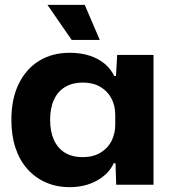

<svg xmlns="http://www.w3.org/2000/svg" viewBox="-20 -763 710 793"><path d="M268 10Q214 10 169.5 -9.5Q125 -29 93 -65Q61 -101 44 -152Q27 -203 27 -268Q27 -355 57.5 -417Q88 -479 142 -512Q196 -545 268 -545Q314 -545 350.5 -533Q387 -521 412.5 -499.5Q438 -478 452 -449H459L464 -536H614V0H460L457 -89H450Q429 -44 380 -17Q331 10 268 10ZM321 -114Q364 -114 394.5 -132Q425 -150 440.5 -180.5Q456 -211 456 -249V-288Q456 -327 440 -357Q424 -387 394 -404.5Q364 -422 322 -422Q280 -422 249.5 -404Q219 -386 203 -351.5Q187 -317 187 -268Q187 -220 202.5 -185.5Q218 -151 248 -132.5Q278 -114 321 -114ZM276 -598 176 -743H330L392 -598Z"/></svg>

Font: Mona Sans SemiExpanded
Style: Bold
Weight: 700
Width: 6
Designer: Deni Anggara
Foundry: GitHub
Version: Version 2.000